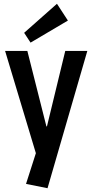

<svg xmlns="http://www.w3.org/2000/svg" viewBox="-20 -810 491 1018"><path d="M118 165 184 -41 177 25 7 -540H125L226 -140H229L326 -540H443L232 188ZM340 -701 142 -584 108 -636 282 -790Z"/></svg>

Font: Pathway Extreme Condensed SemiBold
Style: Regular
Weight: 600
Width: 3
Version: Version 1.001;gftools[0.9.26]